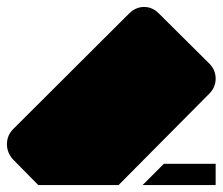

<svg xmlns="http://www.w3.org/2000/svg" viewBox="-20 -644 640 552"><path d="M394 -624Q371 -624 352 -606L17 -272Q0 -254 0 -229.5Q0 -205 17 -186L90 -112H321L583 -376Q600 -394 600 -418Q600 -442 583 -460L436 -606Q418 -624 394 -624ZM451 -173 390 -112H600V-173Z"/></svg>

Font: JetBrainsMono NF
Style: Regular
Weight: 400
Monospace: yes
Designer: Philipp Nurullin, Konstantin Bulenkov
Foundry: JetBrains
Version: Version 1.0.2; ttfautohint (v1.8.3)